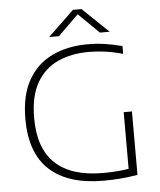

<svg xmlns="http://www.w3.org/2000/svg" viewBox="-62 -997 877 1055"><g transform="rotate(-5 377.0 -469.0)"><path d="M466.5 5.5Q271 5.5 169.2 -88Q67.5 -181.5 67.5 -369Q67.5 -502 116.5 -586Q165.5 -670 250.2 -709.5Q335 -749 442.5 -749Q491.5 -749 537 -742.5Q582.5 -736 634 -722.5V-679.5Q576 -695.5 531 -701Q486 -706.5 445.5 -706.5Q350.5 -706.5 276 -672.8Q201.5 -639 158.8 -565Q116 -491 116 -370.5Q116 -202 204.8 -119.5Q293.5 -37 465.5 -37Q509 -37 544 -39.8Q579 -42.5 609 -47.5V-360H654.5V-10Q598.5 -1 556 2.2Q513.5 5.5 466.5 5.5ZM237 -807 380.5 -944.5H427.5L571 -807H517L404 -918L291 -807Z"/></g></svg>

Font: Encode Sans Exp XLt
Style: Regular
Weight: 200
Width: 7
Designer: Multiple Designers
Foundry: Impallari Type
Version: Version 3.002; ttfautohint (v1.8.3) -l 8 -r 50 -G 200 -x 14 